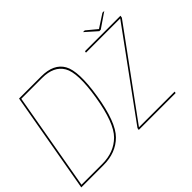

<svg xmlns="http://www.w3.org/2000/svg" viewBox="-141 -949 1213 1213"><g transform="rotate(-45 465.5 -343.0)"><path d="M-9 0H190Q300.5 0 369 -68.5Q437.5 -137 469.5 -337.5Q500.5 -532.5 460 -603.8Q419.5 -675 309 -675H110ZM4 -11 119 -664H305Q409.5 -664 449.2 -596.2Q489 -528.5 458 -337.5Q426 -141.5 360.2 -76.2Q294.5 -11 190 -11ZM504.5 0H834L836 -11H518V-12L930.5 -577L933 -592H616L614 -581H920L507 -14ZM769.5 -617.5H782.5L882.5 -686H866L777.5 -628.5L708 -686H692.5Z"/></g></svg>

Font: Anybody UltraCondensed Thin Thin
Style: Italic
Weight: 250
Italic angle: -10°
Version: Version 1.111